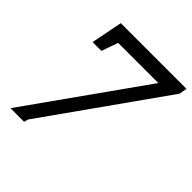

<svg xmlns="http://www.w3.org/2000/svg" viewBox="-190 -809 984 984"><g transform="rotate(45 302.0 -317.0)"><path d="M596.2 -627.9 141.1 14.2 134.8 37.1H36.1L481 -589.8H189.9L158.2 -500H94.2L127.9 -670.9H604Z"/></g></svg>

Font: Charis SIL CyrE
Style: Italic
Weight: 400
Italic angle: -11°
Foundry: SIL International
Version: Version 5.000